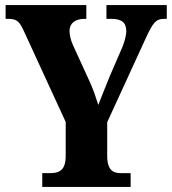

<svg xmlns="http://www.w3.org/2000/svg" viewBox="-20 -734 675 754"><path d="M146 0H493V-54H455C426 -54 401 -64 401 -122V-254L552 -583C580 -644 592 -660 624 -660H635V-714H398V-660H416C456 -660 476 -647 476 -611C476 -602 473 -581 461 -550L412 -437C395 -394 378 -354 366 -322C356 -353 348 -379 331 -416L266 -558C258 -576 253 -597 253 -613C253 -642 275 -660 312 -660H319V-714H2V-660H13C50 -660 58 -646 76 -607L238 -255V-122C238 -65 213 -54 175 -54H146Z"/></svg>

Font: Noto Serif Devanagari Condensed ExtraBold
Style: Regular
Weight: 800
Width: 3
Designer: Universal Thirst, Indian Type Foundry and the Monotype Design Team
Foundry: Monotype Imaging Inc.
Version: Version 2.004